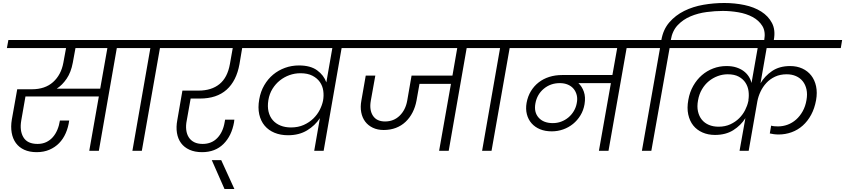

<svg xmlns="http://www.w3.org/2000/svg" viewBox="-20 -1007 5643 1282"><path d="M466 -588Q454 -524 425 -481.5Q396 -439 359 -415H649L697 -686H484ZM36 -740H911L901 -686H760L640 0H576L640 -363H150L122 -203Q110 -134 136.5 -90Q163 -46 231 -46Q263 -46 288.5 -58Q314 -70 332.5 -91Q351 -112 363 -140.5Q375 -169 380 -202H442Q436 -157 419 -118Q402 -79 374.5 -51Q347 -23 309.5 -7Q272 9 225 9Q177 9 142 -7Q107 -23 86 -52Q65 -81 58 -121Q51 -161 59 -209L95 -411H193Q281 -411 334.5 -459Q388 -507 403 -588L421 -686H26Z M984 -686H843L853 -740H1198L1188 -686H1048L927 0H864Z M1141 -740H1735L1726 -686H1597L1579 -579Q1559 -467 1493 -408Q1427 -349 1315 -349H1253L1227 -203Q1220 -169 1223.5 -140Q1227 -111 1240.5 -90Q1254 -69 1277 -57.5Q1300 -46 1333 -46Q1393 -46 1431 -85.5Q1469 -125 1480 -191L1483 -208H1545Q1544 -203 1543.5 -199Q1543 -195 1543 -192Q1527 -100 1472 -45.5Q1417 9 1329 9Q1281 9 1245.5 -7Q1210 -23 1189 -51.5Q1168 -80 1161.5 -119.5Q1155 -159 1164 -206L1198 -402H1305Q1392 -402 1445.5 -445.5Q1499 -489 1515 -579L1534 -686H1131Z M1394 62H1457L1545 255H1479Z M1923 -156Q1971 -156 2008.5 -173Q2046 -190 2072.5 -216Q2099 -242 2115 -273.5Q2131 -305 2137 -335Q2143 -368 2138.5 -400.5Q2134 -433 2116 -459Q2098 -485 2066 -501.5Q2034 -518 1986 -518Q1948 -518 1913 -505.5Q1878 -493 1849 -470Q1820 -447 1799.5 -414Q1779 -381 1772 -339Q1765 -296 1773 -262Q1781 -228 1801.5 -204.5Q1822 -181 1853 -168.5Q1884 -156 1923 -156ZM2261 -686 2141 0H2078L2116 -218Q2084 -169 2030.5 -136.5Q1977 -104 1903 -104Q1853 -104 1813 -120.5Q1773 -137 1747 -168Q1721 -199 1711 -243.5Q1701 -288 1711 -344Q1720 -396 1744.5 -438Q1769 -480 1804 -509Q1839 -538 1883 -554Q1927 -570 1976 -570Q2053 -570 2097.5 -537.5Q2142 -505 2159 -457L2199 -686H1667L1677 -740H2411L2401 -686Z M2353 -740H3246L3236 -686H3096L2976 0H2912L2991 -447H2781L2761 -335Q2753 -292 2734.5 -256Q2716 -220 2688 -193.5Q2660 -167 2623 -153Q2586 -139 2542 -139Q2501 -139 2469.5 -154Q2438 -169 2418.5 -195Q2399 -221 2392 -257Q2385 -293 2393 -336L2422 -502H2486L2456 -335Q2445 -273 2470 -234.5Q2495 -196 2551 -196Q2609 -196 2648.5 -234.5Q2688 -273 2699 -335L2728 -502H3001L3033 -686H2343Z M3319 -686H3178L3188 -740H3533L3523 -686H3383L3262 0H3199Z M3671 -185Q3701 -185 3727.5 -195Q3754 -205 3775.5 -223Q3797 -241 3811.5 -265.5Q3826 -290 3831 -318Q3837 -347 3831 -371.5Q3825 -396 3810 -414Q3795 -432 3771.5 -442Q3748 -452 3718 -452Q3656 -452 3611 -414.5Q3566 -377 3555 -317Q3544 -258 3576.5 -221.5Q3609 -185 3671 -185ZM3475 -740H4314L4305 -686H4164L4043 0H3979L4059 -452H3842Q3866 -430 3878.5 -394.5Q3891 -359 3883 -311Q3876 -270 3855.5 -236.5Q3835 -203 3806 -179.5Q3777 -156 3740.5 -143Q3704 -130 3664 -130Q3620 -130 3586 -144Q3552 -158 3529.5 -183.5Q3507 -209 3498 -244Q3489 -279 3496 -320Q3504 -364 3525 -398.5Q3546 -433 3577 -457Q3608 -481 3647.5 -493.5Q3687 -506 3733 -506H4069L4101 -686H3465Z M4329 0H4266L4387 -686H4246L4256 -740H4396Q4408 -810 4449 -857.5Q4490 -905 4548.5 -934Q4607 -963 4676.5 -975Q4746 -987 4816 -987Q4886 -987 4950.5 -973.5Q5015 -960 5062.5 -930Q5110 -900 5134.5 -853.5Q5159 -807 5147 -741L5144 -724H5081L5083 -740Q5093 -797 5070 -834Q5047 -871 5005 -893.5Q4963 -916 4910 -925Q4857 -934 4806 -934Q4755 -934 4698 -926.5Q4641 -919 4591 -898Q4541 -877 4505 -839Q4469 -801 4459 -740H4601L4591 -686H4451Z M4957 -218Q4927 -170 4876.5 -138Q4826 -106 4754 -106Q4708 -106 4670.5 -122.5Q4633 -139 4609 -169Q4585 -199 4575.5 -242.5Q4566 -286 4576 -340Q4585 -392 4609 -434Q4633 -476 4666.5 -505Q4700 -534 4742 -550Q4784 -566 4831 -566Q4868 -566 4896 -557Q4924 -548 4944.5 -533Q4965 -518 4978.5 -497.5Q4992 -477 4998 -453L5039 -686H4533L4543 -740H5603L5594 -686H5099L5058 -451Q5086 -499 5135 -532.5Q5184 -566 5256 -566Q5301 -566 5337 -549.5Q5373 -533 5396.5 -503Q5420 -473 5429 -431Q5438 -389 5429 -338Q5419 -283 5396 -240.5Q5373 -198 5340 -168.5Q5307 -139 5265.5 -124Q5224 -109 5179 -109Q5163 -109 5147.5 -111Q5132 -113 5120 -116L5129 -168Q5139 -165 5151 -164Q5163 -163 5175 -163Q5208 -163 5239 -174.5Q5270 -186 5295.5 -208.5Q5321 -231 5339.5 -264Q5358 -297 5365 -339Q5372 -378 5365 -410Q5358 -442 5340 -464.5Q5322 -487 5294.5 -499Q5267 -511 5233 -511Q5189 -511 5155 -495Q5121 -479 5097 -453Q5073 -427 5058 -395Q5043 -363 5037 -331L4979 0H4918ZM4778 -161Q4822 -161 4856.5 -177Q4891 -193 4915.5 -217.5Q4940 -242 4955 -271.5Q4970 -301 4976 -329L4978 -338H4977Q4982 -368 4978 -398.5Q4974 -429 4958 -454Q4942 -479 4913 -495Q4884 -511 4839 -511Q4805 -511 4772.5 -499Q4740 -487 4713 -465Q4686 -443 4667 -410.5Q4648 -378 4641 -338Q4633 -296 4640.5 -263Q4648 -230 4666.5 -207.5Q4685 -185 4713.5 -173Q4742 -161 4778 -161Z"/></svg>

Font: SVN-Poppins Light
Style: Italic
Weight: 300
Italic angle: -10°
Designer: Ninad Kale (Devanagari), Jonny Pinhorn (Latin)
Foundry: Indian Type Foundry
Version: Version 3.002 2017; ttfautohint (v1.8.3)